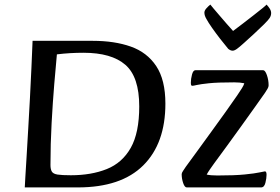

<svg xmlns="http://www.w3.org/2000/svg" viewBox="-20 -817 1221 837"><path d="M88 0Q88 -10 90.5 -45.5Q93 -81 96 -135.5Q99 -190 103 -255Q107 -320 110.5 -388.5Q114 -457 117 -521.5Q120 -586 122 -639H385Q479 -639 550 -614Q621 -589 661 -529Q701 -469 701 -365Q701 -192 604.5 -96Q508 0 319 0ZM289 -53Q378 -53 445.5 -80Q513 -107 550 -172.5Q587 -238 587 -353Q587 -482 526.5 -534.5Q466 -587 344 -587Q284 -587 228 -580Q223 -528 216.5 -450Q210 -372 205 -280.5Q200 -189 200 -98Q200 -79 206 -69Q212 -59 231 -56Q250 -53 289 -53ZM794 0Q785 0 778.5 -19Q772 -38 772 -58Q772 -63 778 -72Q784 -81 790 -90Q814 -123 844 -164Q874 -205 905 -248Q936 -291 964.5 -330.5Q993 -370 1014 -401Q1027 -420 1035 -433Q1043 -446 1045 -454Q1036 -456 1025 -457Q1014 -458 1001 -458Q928 -458 890.5 -454Q853 -450 838 -446.5Q823 -443 819 -443Q815 -443 813.5 -445.5Q812 -448 812 -457Q812 -473 817 -492Q822 -511 832 -511H1127Q1136 -511 1143.5 -489.5Q1151 -468 1151 -445Q1151 -438 1146.5 -430.5Q1142 -423 1135 -412Q1116 -385 1089 -347Q1062 -309 1031 -266Q1000 -223 969.5 -181Q939 -139 913 -104Q903 -90 895 -78.5Q887 -67 881 -56Q890 -54 901.5 -53Q913 -52 928 -52Q1003 -52 1047.5 -56.5Q1092 -61 1112 -65.5Q1132 -70 1135 -70Q1142 -70 1142 -55Q1142 -40 1137 -20Q1132 0 1118 0ZM994 -596Q985 -596 975 -604Q959 -623 940 -647.5Q921 -672 904.5 -695.5Q888 -719 880 -734Q871 -749 871 -762Q871 -771 880 -781Q889 -791 897 -797Q899 -794 910 -781Q921 -768 936.5 -750Q952 -732 968 -713.5Q984 -695 996 -682Q1015 -696 1039 -714.5Q1063 -733 1085.5 -750.5Q1108 -768 1124 -781Q1140 -794 1142 -797Q1149 -790 1155.5 -780Q1162 -770 1162 -760Q1162 -748 1155 -738Q1150 -730 1131.5 -711.5Q1113 -693 1089 -671Q1065 -649 1044 -630Q1023 -611 1013 -604Q1002 -596 994 -596Z"/></svg>

Font: BriemHand
Style: Regular
Weight: 400
Designer: Gunnlaugur SE Briem, Eben Sorkin
Foundry: Sorkin Type
Version: Version 1.001; ttfautohint (v1.8.4.7-5d5b)